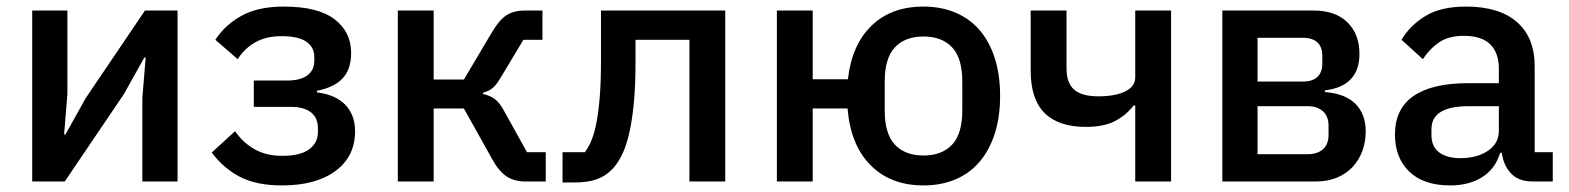

<svg xmlns="http://www.w3.org/2000/svg" viewBox="-20 -552 4772 584"><path d="M78 -520H185V-266L175 -143H179L241 -254L421 -520H520V0H413V-254L423 -377H419L357 -266L177 0H78Z M838 12Q760 12 710 -14Q660 -40 624 -88L695 -153Q719 -118 754.5 -98Q790 -78 838 -78Q894 -78 920.5 -98Q947 -118 947 -150V-162Q947 -194 925.5 -210.5Q904 -227 864 -227H752V-307H853Q893 -307 914.5 -322.5Q936 -338 936 -368V-379Q936 -408 912 -425Q888 -442 836 -442Q789 -442 756 -423Q723 -404 703 -372L635 -431Q665 -477 715.5 -504.5Q766 -532 843 -532Q947 -532 997.5 -493.5Q1048 -455 1048 -391Q1048 -341 1022 -313.5Q996 -286 944 -276V-271Q1001 -264 1030.5 -233Q1060 -202 1060 -153Q1060 -76 1000.5 -32Q941 12 838 12Z M1190 -520H1299V-310H1391L1477 -455Q1499 -492 1521 -506Q1543 -520 1577 -520H1630V-431H1572L1506 -321Q1491 -295 1479.5 -285Q1468 -275 1449 -270V-266Q1469 -262 1484 -251.5Q1499 -241 1513 -215L1583 -89H1640V0H1578Q1545 0 1521.5 -15Q1498 -30 1477 -68L1391 -222H1299V0H1190Z M1691 -89H1759Q1771 -105 1780 -127.5Q1789 -150 1795 -183Q1801 -216 1804.5 -260.5Q1808 -305 1808 -365V-520H2186V0H2077V-431H1913V-360Q1913 -288 1907.5 -234Q1902 -180 1892.5 -141Q1883 -102 1869.5 -76.5Q1856 -51 1841 -36Q1820 -15 1793 -6Q1766 3 1728 3H1691Z M2789 12Q2689 12 2628 -49.5Q2567 -111 2558 -222H2452V0H2343V-520H2452V-311H2559Q2571 -416 2631 -474Q2691 -532 2789 -532Q2843 -532 2886.5 -513.5Q2930 -495 2960 -460Q2990 -425 3006 -374.5Q3022 -324 3022 -260Q3022 -197 3006 -146.5Q2990 -96 2960 -60.5Q2930 -25 2886.5 -6.5Q2843 12 2789 12ZM2789 -79Q2845 -79 2876 -112Q2907 -145 2907 -216V-304Q2907 -375 2876 -408Q2845 -441 2789 -441Q2733 -441 2702 -408Q2671 -375 2671 -304V-216Q2671 -145 2702 -112Q2733 -79 2789 -79Z M3433 -231H3428Q3406 -202 3372 -184Q3338 -166 3283 -166Q3200 -166 3157.5 -208Q3115 -250 3115 -337V-520H3224V-344Q3224 -300 3247 -279.5Q3270 -259 3321 -259Q3372 -259 3402.5 -274Q3433 -289 3433 -317V-520H3542V0H3433Z M3698 -520H3975Q4042 -520 4078.5 -484Q4115 -448 4115 -388Q4115 -290 4010 -277V-272Q4073 -267 4103.5 -235.5Q4134 -204 4134 -153Q4134 -120 4123.5 -92Q4113 -64 4093.5 -43.5Q4074 -23 4046 -11.5Q4018 0 3983 0H3698ZM3958 -83Q3987 -83 4004 -98Q4021 -113 4021 -142V-169Q4021 -198 4004 -213.5Q3987 -229 3958 -229H3805V-83ZM3944 -304Q3972 -304 3987 -318Q4002 -332 4002 -358V-383Q4002 -409 3987 -423Q3972 -437 3944 -437H3805V-304Z M4642 0Q4599 0 4576 -24.5Q4553 -49 4548 -87H4543Q4528 -38 4488 -13Q4448 12 4391 12Q4310 12 4266.5 -30Q4223 -72 4223 -143Q4223 -221 4279.5 -260Q4336 -299 4445 -299H4539V-343Q4539 -391 4513 -417Q4487 -443 4432 -443Q4386 -443 4357 -423Q4328 -403 4308 -372L4243 -431Q4269 -475 4316 -503.5Q4363 -532 4439 -532Q4540 -532 4594 -485Q4648 -438 4648 -350V-89H4703V0ZM4422 -71Q4473 -71 4506 -93.5Q4539 -116 4539 -154V-229H4447Q4334 -229 4334 -159V-141Q4334 -106 4357.5 -88.5Q4381 -71 4422 -71Z"/></svg>

Font: IBMPlexSans-Medium
Style: Regular
Weight: 500
Designer: Mike Abbink, Paul van der Laan, Pieter van Rosmalen
Foundry: Bold Monday
Version: Version 3.1